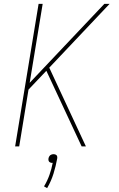

<svg xmlns="http://www.w3.org/2000/svg" viewBox="-20 -755 616 990"><path d="M58 0H79L127 -293L219 -390L401 0H423L234 -406L545 -735H518L133 -328L200 -735H179ZM223 215Q244 179 256 140Q268 101 275 62Q276 56 274.5 50.5Q273 45 267.5 42.5Q262 40 256 40Q250 40 244 42.5Q238 45 234.5 50.5Q231 56 230 62Q229 68 230.5 73.5Q232 79 237.5 82Q243 85 249 85Q250 85 252 84Q246 116 235 147Q224 178 207 206Z"/></svg>

Font: Iosevka Sparkle Thin Oblique
Style: Regular
Weight: 100
Italic angle: -9°
Designer: Belleve Invis
Foundry: Belleve Invis
Version: Version 4.5.0; ttfautohint (v1.8.3)